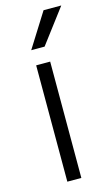

<svg xmlns="http://www.w3.org/2000/svg" viewBox="-118 -800 490 845"><g transform="rotate(-15 127.0 -378.0)"><path d="M142.7 0H78.9V-530H142.7ZM173.1 -756H253.8L136 -600Q136 -600 130 -600Q124 -600 115 -600Q105.9 -600 96.5 -600Q87.1 -600 81.1 -600Q75.1 -600 75.1 -600Z"/></g></svg>

Font: Roundo Variable
Style: Regular
Weight: 200
Designer: Shiva Nallaperumal
Foundry: Indian Type Foundry
Version: Version 2.000